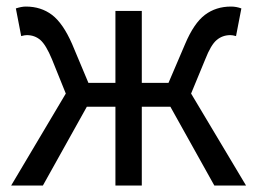

<svg xmlns="http://www.w3.org/2000/svg" viewBox="-20 -577 800 597"><path d="M574.2 -286.1 745.1 0H646.5L509.8 -245.1H420.9V0H338.9V-245.1H250L113.3 0H14.6L184.6 -286.1L141.6 -392.6Q123 -437.5 105.5 -452.6Q87.9 -467.8 63.5 -467.8Q56.6 -467.8 45.9 -464.8L29.3 -550.8Q46.9 -556.6 60.5 -556.6Q107.4 -556.6 141.6 -530.8Q175.8 -504.9 204.1 -440.4L254.9 -319.3H338.9V-543H420.9V-319.3H503.9L555.7 -440.4Q583 -504.9 617.2 -530.8Q651.4 -556.6 698.2 -556.6Q714.8 -556.6 730.5 -550.8L713.9 -464.8Q703.1 -467.8 696.3 -467.8Q671.9 -467.8 653.8 -452.6Q635.7 -437.5 618.2 -392.6Z"/></svg>

Font: irohakakuC Regular
Style: Regular
Weight: 400
Designer: [Source Han Sans]
Ryoko NISHIZUKA Ë•øÂ°öÊ∂ºÂ≠ê (kana & ideographs); Paul D. Hunt (Latin, Greek & Cyrillic); Wenlong ZHAN
Version: Version 1.001.20160904